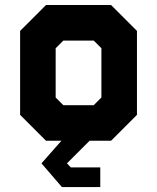

<svg xmlns="http://www.w3.org/2000/svg" viewBox="-20 -560 625 764"><path d="M422 -540 525 -437V-103L422 0H336.5L246.5 90L261.5 106H379V184.5H226.5L145 90L224.5 0H163L60 -103V-437L163 -540ZM232 -141.5H353L383.5 -172V-368L353 -398.5H232L201.5 -368V-172Z"/></svg>

Font: Tourney Expanded Black
Style: Regular
Weight: 900
Width: 7
Designer: Tyler Finck
Foundry: Etcetera Type Co
Version: Version 1.010; ttfautohint (v1.8.3)